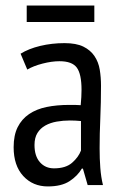

<svg xmlns="http://www.w3.org/2000/svg" viewBox="-20 -663 440 690"><path d="M54 -470Q83 -488 124.5 -498Q166 -508 212 -508Q254 -508 279.5 -495.5Q305 -483 319.5 -461.5Q334 -440 338.5 -412.5Q343 -385 343 -355Q343 -295 340.5 -238Q338 -181 338 -130Q338 -92 340.5 -59.5Q343 -27 350 2H295L278 -57H274Q259 -31 230 -12Q201 7 152 7Q98 7 63.5 -30.5Q29 -68 29 -134Q29 -177 43.5 -206Q58 -235 84.5 -253Q111 -271 147.5 -278.5Q184 -286 229 -286Q239 -286 249 -286Q259 -286 270 -285Q273 -316 273 -340Q273 -397 256 -420Q239 -443 194 -443Q166 -443 133 -434.5Q100 -426 78 -413ZM271 -228Q261 -229 251 -229.5Q241 -230 231 -230Q207 -230 184 -226Q161 -222 143 -212Q125 -202 114.5 -185Q104 -168 104 -142Q104 -102 123.5 -80Q143 -58 174 -58Q216 -58 239 -78Q262 -98 271 -122ZM76 -643H319V-584H76Z"/></svg>

Font: PT Sans Narrow
Style: Regular
Weight: 400
Width: 3
Designer: A.Korolkova, O.Umpeleva, V.Yefimov
Foundry: ParaType Ltd
Version: Version 2.003W OFL